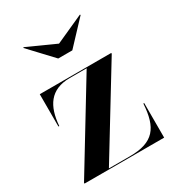

<svg xmlns="http://www.w3.org/2000/svg" viewBox="-167 -785 808 885"><g transform="rotate(-30 237.0 -342.5)"><path d="M243.5 -617.5 94 -685 91 -682.5 206 -560H281L396 -682.5L393 -685ZM207 -455.5H297L22.5 -4.5V0H446.5V-184H442C434.5 -60 393.5 -4.5 266.5 -4.5H155L430.5 -455.5V-460H50V-288H54.5C62 -389 103 -455.5 207 -455.5Z"/></g></svg>

Font: Bodoni* 36pt Medium
Style: Regular
Weight: 500
Version: Version 2.3